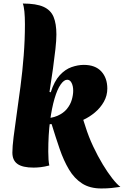

<svg xmlns="http://www.w3.org/2000/svg" viewBox="-20 -946 701 1086"><path d="M267 -424Q287 -487 318 -520.5Q349 -554 385 -566.5Q421 -579 454 -579Q519 -579 553 -542Q587 -505 587 -445Q587 -405 567.5 -370.5Q548 -336 517 -310Q486 -284 451 -268L463 -231Q481 -173 507 -118Q533 -63 561 -16.5Q589 30 615.5 63.5Q642 97 661 111Q634 115 609.5 117.5Q585 120 553 120Q488 120 444 91.5Q400 63 370 12.5Q340 -38 317.5 -103.5Q295 -169 272 -244Q255 -243 244.5 -243Q234 -243 224 -243Q218 -248 218 -275Q271 -276 305 -291Q339 -306 358.5 -330Q378 -354 386 -381.5Q394 -409 394 -433Q394 -459 385 -477Q376 -495 360 -495Q342 -495 323 -468Q304 -441 288.5 -388.5Q273 -336 263 -260.5Q253 -185 253 -88Q253 -63 254.5 -43Q256 -23 259 -10Q232 -3 210.5 -0.5Q189 2 170 2Q108 2 79 -18.5Q50 -39 50 -83Q50 -116 57 -172Q64 -228 74.5 -301Q85 -374 96 -458Q107 -542 114 -631.5Q121 -721 121 -809Q121 -850 118 -880.5Q115 -911 109 -926Q185 -926 226 -907.5Q267 -889 283 -850.5Q299 -812 299 -751Q299 -718 293.5 -668.5Q288 -619 279.5 -557Q271 -495 260 -426Z"/></svg>

Font: Merienda Black
Style: Regular
Weight: 900
Designer: Eduardo Rodriguez Tunni
Foundry: Eduardo Rodriguez Tunni
Version: Version 2.001